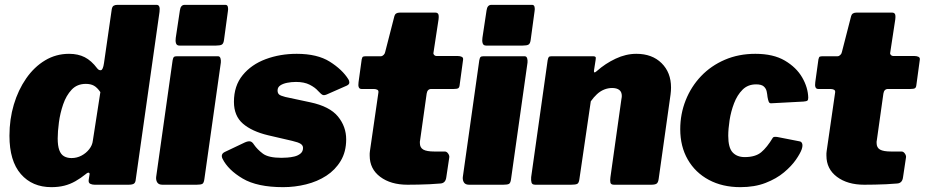

<svg xmlns="http://www.w3.org/2000/svg" viewBox="-20 -762 3814 792"><path d="M370 0Q360 0 352 -4Q344 -8 346 -21L349 -40Q351 -48 346.5 -49.5Q342 -51 334 -44Q313 -27 291 -14.5Q269 -2 245 4Q221 10 192 10Q113 10 66 -44Q19 -98 19 -202Q19 -270 37 -330.5Q55 -391 88 -438.5Q121 -486 166 -513Q211 -540 265 -540Q302 -540 329.5 -526Q357 -512 381 -480Q388 -471 396.5 -472.5Q405 -474 409 -502L441 -724Q443 -735 449 -738.5Q455 -742 464 -742H626Q642 -742 638 -713L540 -22Q539 -9 532.5 -4.5Q526 0 510 0ZM394 -382Q381 -401 367.5 -408.5Q354 -416 334 -416Q298 -416 275.5 -392Q253 -368 240.5 -331.5Q228 -295 223 -257Q218 -219 218 -191Q218 -161 224.5 -143Q231 -125 244 -117.5Q257 -110 275 -110Q297 -110 316 -120Q335 -130 348 -146.5Q361 -163 363 -182Z M823 -23Q821 -7 814.5 -3.5Q808 0 791 0H650Q635 0 629 -9Q623 -18 624 -31L692 -513Q694 -524 697.5 -527Q701 -530 710 -530H879Q887 -530 889.5 -521.5Q892 -513 891 -504ZM904 -597Q902 -582 895 -578Q888 -574 871 -574H720Q709 -574 706 -583.5Q703 -593 705 -606L722 -719Q725 -742 742 -742H910Q918 -742 920 -733.5Q922 -725 920 -715Z M1148 10Q1041 10 981 -25.5Q921 -61 898 -107Q889 -126 907 -135L989 -174Q1002 -180 1011 -179Q1020 -178 1028 -165Q1041 -146 1064 -128.5Q1087 -111 1141 -111Q1150 -111 1165 -112Q1180 -113 1194.5 -116.5Q1209 -120 1219.5 -128.5Q1230 -137 1230 -152Q1230 -162 1220.5 -168.5Q1211 -175 1185 -181L1086 -204Q1019 -220 982 -252Q945 -284 945 -342Q945 -408 981 -452Q1017 -496 1076 -518Q1135 -540 1204 -540Q1289 -540 1340.5 -507.5Q1392 -475 1417 -435Q1421 -429 1421 -421.5Q1421 -414 1411 -409L1327 -372Q1317 -368 1311 -370.5Q1305 -373 1292 -387Q1280 -401 1257.5 -412.5Q1235 -424 1201 -424Q1182 -424 1164.5 -420.5Q1147 -417 1136 -409.5Q1125 -402 1125 -389Q1125 -378 1131 -372.5Q1137 -367 1157 -362L1260 -340Q1340 -323 1374 -281.5Q1408 -240 1408 -187Q1408 -136 1385.5 -98.5Q1363 -61 1326 -37Q1289 -13 1242.5 -1.5Q1196 10 1148 10Z M1661 0Q1592 0 1548.5 -32.5Q1505 -65 1505 -120Q1505 -125 1505 -129.5Q1505 -134 1506 -139L1541 -381Q1542 -389 1536 -392Q1530 -395 1521 -395H1471Q1455 -395 1459 -423L1472 -517Q1474 -527 1478 -528.5Q1482 -530 1492 -530H1551Q1557 -530 1562.5 -535.5Q1568 -541 1569 -548L1607 -696Q1611 -710 1629 -710H1776Q1784 -710 1787.5 -704.5Q1791 -699 1789 -682L1768 -544Q1767 -539 1771 -535Q1775 -531 1780 -531H1868Q1878 -531 1885 -527.5Q1892 -524 1890 -514L1876 -411Q1875 -401 1870 -398Q1865 -395 1852 -395H1759Q1743 -395 1740 -376L1713 -184Q1712 -181 1712 -178Q1712 -175 1712 -172Q1712 -153 1726 -145Q1740 -137 1772 -137H1815Q1823 -137 1829 -128Q1835 -119 1833 -111L1821 -31Q1818 -6 1796 -5Q1775 -3 1751.5 -2Q1728 -1 1705 -0.5Q1682 0 1661 0Z M2088 -23Q2086 -7 2079.5 -3.5Q2073 0 2056 0H1915Q1900 0 1894 -9Q1888 -18 1889 -31L1957 -513Q1959 -524 1962.5 -527Q1966 -530 1975 -530H2144Q2152 -530 2154.5 -521.5Q2157 -513 2156 -504ZM2169 -597Q2167 -582 2160 -578Q2153 -574 2136 -574H1985Q1974 -574 1971 -583.5Q1968 -593 1970 -606L1987 -719Q1990 -742 2007 -742H2175Q2183 -742 2185 -733.5Q2187 -725 2185 -715Z M2188 0Q2175 0 2172.5 -9Q2170 -18 2171 -31L2239 -513Q2241 -524 2244 -527Q2247 -530 2256 -530H2427Q2433 -530 2436 -527.5Q2439 -525 2437 -515L2430 -470Q2429 -457 2442 -469Q2477 -500 2519.5 -520Q2562 -540 2605 -540Q2670 -540 2709 -501.5Q2748 -463 2748 -401Q2748 -394 2747.5 -387Q2747 -380 2746 -372L2697 -24Q2695 -9 2688.5 -4.5Q2682 0 2666 0H2513Q2500 0 2498 -8.5Q2496 -17 2498 -31L2543 -351Q2544 -356 2544.5 -360Q2545 -364 2545 -366Q2545 -383 2534.5 -391Q2524 -399 2505 -399Q2488 -399 2472 -392.5Q2456 -386 2442.5 -373.5Q2429 -361 2417 -344L2370 -23Q2368 -7 2361 -3.5Q2354 0 2336 0H2188Z M3096 -540Q3170 -540 3217.5 -512Q3265 -484 3289 -442.5Q3313 -401 3314 -359Q3314 -350 3310.5 -347Q3307 -344 3294 -343L3162 -336Q3154 -335 3151 -342.5Q3148 -350 3146 -362Q3145 -373 3142.5 -385Q3140 -397 3130.5 -405.5Q3121 -414 3099 -414Q3065 -414 3043 -392Q3021 -370 3008 -336Q2995 -302 2989.5 -266Q2984 -230 2984 -202Q2984 -153 3002 -133.5Q3020 -114 3052 -114Q3096 -114 3120 -134Q3144 -154 3168 -194Q3171 -199 3186 -197L3278 -179Q3286 -178 3289 -169.5Q3292 -161 3287 -146Q3281 -129 3263 -103Q3245 -77 3214 -51Q3183 -25 3138 -7.5Q3093 10 3034 10Q2960 10 2904 -20Q2848 -50 2817 -104Q2786 -158 2786 -229Q2786 -292 2808.5 -348.5Q2831 -405 2872 -448Q2913 -491 2970 -515.5Q3027 -540 3096 -540Z M3545 0Q3476 0 3432.5 -32.5Q3389 -65 3389 -120Q3389 -125 3389 -129.5Q3389 -134 3390 -139L3425 -381Q3426 -389 3420 -392Q3414 -395 3405 -395H3355Q3339 -395 3343 -423L3356 -517Q3358 -527 3362 -528.5Q3366 -530 3376 -530H3435Q3441 -530 3446.5 -535.5Q3452 -541 3453 -548L3491 -696Q3495 -710 3513 -710H3660Q3668 -710 3671.5 -704.5Q3675 -699 3673 -682L3652 -544Q3651 -539 3655 -535Q3659 -531 3664 -531H3752Q3762 -531 3769 -527.5Q3776 -524 3774 -514L3760 -411Q3759 -401 3754 -398Q3749 -395 3736 -395H3643Q3627 -395 3624 -376L3597 -184Q3596 -181 3596 -178Q3596 -175 3596 -172Q3596 -153 3610 -145Q3624 -137 3656 -137H3699Q3707 -137 3713 -128Q3719 -119 3717 -111L3705 -31Q3702 -6 3680 -5Q3659 -3 3635.5 -2Q3612 -1 3589 -0.5Q3566 0 3545 0Z"/></svg>

Font: Libre Franklin Thin Black
Style: Italic
Weight: 900
Italic angle: -8°
Version: Version 2.000